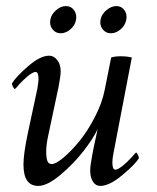

<svg xmlns="http://www.w3.org/2000/svg" viewBox="-20 -609 519 635"><path d="M285.2 -96.7Q287.6 -111.3 290.5 -124.5Q293.5 -137.7 296.9 -153.8Q300.3 -169.9 302.7 -181.6Q289.1 -151.9 255.9 -109.1Q222.7 -66.4 179.4 -30.3Q136.2 5.9 106.4 5.9Q57.6 5.9 57.6 -64.5Q57.6 -99.1 71.3 -165L103.5 -315.4Q107.4 -338.9 107.4 -346.7Q107.4 -371.1 97.7 -371.1Q92.8 -371.1 85.7 -366.9Q78.6 -362.8 71.5 -356.9Q64.5 -351.1 56.9 -343.8Q49.3 -336.4 43.9 -330.6Q38.6 -324.7 34.2 -319.3L29.3 -314.5Q26.9 -314.5 23.2 -321.5Q19.5 -328.6 19.5 -333Q32.2 -354.5 72.5 -389.6Q112.8 -424.8 142.6 -424.8Q158.2 -424.8 169.4 -410.2Q180.7 -395.5 180.7 -374Q180.7 -358.4 173.8 -322.3L139.6 -161.1Q132.8 -130.4 132.8 -108.4Q132.8 -87.9 136.5 -77.1Q140.1 -66.4 151.4 -66.4Q164.6 -66.4 190.2 -87.9Q215.8 -109.4 242.9 -142.6Q270 -175.8 293.9 -222.2Q317.9 -268.6 326.2 -311.5Q329.6 -328.6 336.4 -362.5Q343.3 -396.5 347.7 -418.9Q360.8 -422.9 377.9 -422.9Q400.4 -422.9 416 -418.9L355.5 -103.5Q351.6 -84 351.6 -72.3Q351.6 -47.9 361.3 -47.9Q366.2 -47.9 373.3 -52Q380.4 -56.2 387.5 -62Q394.5 -67.9 402.1 -75.2Q409.7 -82.5 415 -88.4Q420.4 -94.2 424.8 -99.6L429.7 -104.5Q432.1 -104.5 435.8 -97.4Q439.5 -90.3 439.5 -85.9Q427.2 -65.4 384.5 -29.8Q341.8 5.9 311.5 5.9Q296.4 5.9 287.4 -8.3Q278.3 -22.5 278.3 -44.9Q278.3 -61 285.2 -96.7ZM365.2 -588.9Q381.8 -588.9 391.6 -575.2Q401.4 -561.5 397.5 -543Q394 -524.9 378.9 -512Q363.8 -499 346.7 -499Q329.6 -499 319.3 -512.5Q309.1 -525.9 312.5 -543.9Q315.9 -562 332 -575.4Q348.1 -588.9 365.2 -588.9ZM165.5 -575.4Q181.2 -588.9 198.2 -588.9Q215.3 -588.9 225.1 -575Q234.9 -561 231.4 -543Q228 -524.9 212.9 -512Q197.8 -499 180.7 -499Q163.6 -499 153.3 -512.5Q143.1 -525.9 146.5 -543.9Q149.9 -562 165.5 -575.4Z"/></svg>

Font: Crimson
Style: Italic
Weight: 400
Italic angle: -11°
Version: Version 0.8